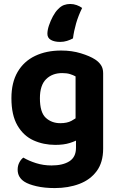

<svg xmlns="http://www.w3.org/2000/svg" viewBox="-20 -748 598 967"><path d="M272.3 -701.6Q286.7 -716.9 301.9 -722.5Q317.1 -728 333.8 -728Q350.6 -728 366.5 -722.2Q382.3 -716.5 393.7 -707.9Q374.2 -668.2 363.2 -629.9Q352.2 -591.6 347.5 -554.6Q334.1 -547.3 317.6 -542.1Q301.2 -536.9 282.9 -536.9Q254.2 -536.9 236.4 -547Q218.7 -557 218.7 -577.6Q218.7 -596.3 226.6 -619.9Q234.5 -643.5 246.6 -666Q258.8 -688.5 272.3 -701.6ZM258.5 -18.3Q199.1 -18.3 148.6 -41.1Q98.2 -64 67.9 -116Q37.5 -168.1 37.5 -253.5Q37.5 -332.4 68.8 -385.8Q100.1 -439.3 156.7 -466.4Q213.3 -493.5 288.1 -493.5Q341.9 -493.5 387.5 -479.5Q433.1 -465.5 459.1 -448.5Q477.7 -436.4 488.6 -420Q499.5 -403.6 499.5 -379.2V-65.9H360.6V-363.2Q348.5 -370 332.6 -374.9Q316.7 -379.9 293.1 -379.9Q243.1 -379.9 212.1 -349.2Q181 -318.5 181 -253.1Q181 -182.3 210.4 -154.9Q239.9 -127.6 283.8 -127.6Q317.9 -127.6 339.9 -139.4Q361.9 -151.2 377.9 -165.6L382.6 -50.6Q362 -37.4 331.6 -27.9Q301.2 -18.3 258.5 -18.3ZM362.7 -3.5V-97.8H499.5V0.8Q499.5 69.7 467.1 113.6Q434.7 157.5 379.5 178.3Q324.3 199.2 255.9 199.2Q203.8 199.2 163.9 189.9Q124 180.7 103.2 167.3Q68.9 145.3 68.9 106.6Q68.9 86.2 77.6 69.9Q86.2 53.7 97.6 45.8Q124.3 61.8 161.4 73.6Q198.4 85.3 239.6 85.3Q296.7 85.3 329.7 64.1Q362.7 42.9 362.7 -3.5Z"/></svg>

Font: Baloo Bhaina 2
Style: Regular
Weight: 400
Designer: Yesha Goshar, Manish Minz, Shuchita Grover and Ek Type
Foundry: Ek Type
Version: Version 1.700